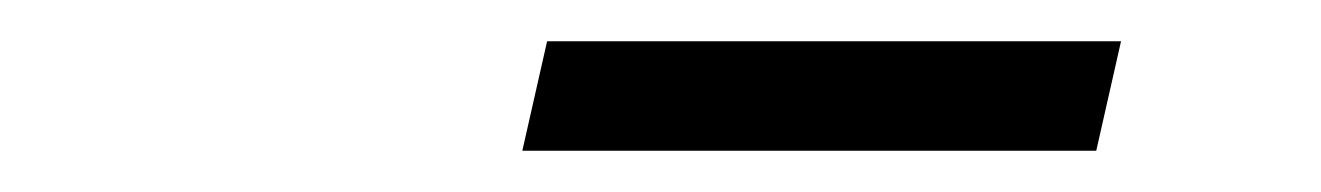

<svg xmlns="http://www.w3.org/2000/svg" viewBox="-20 -694 640 93"><path d="M233 -621 245 -674H523L511 -621Z"/></svg>

Font: Red Hat Display
Style: Italic
Weight: 300
Italic angle: -12°
Designer: Pentagram, MCKL
Foundry: Pentagram, MCKL
Version: Version 1.023